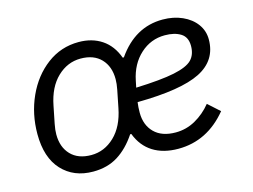

<svg xmlns="http://www.w3.org/2000/svg" viewBox="-79 -660 1058 804"><g transform="rotate(-15 450.0 -258.0)"><path d="M429 -99H424Q388 -45 342.5 -16.5Q297 12 235 12Q151 12 100 -43Q49 -98 49 -200Q49 -287 83 -362Q117 -437 177.5 -482.5Q238 -528 315 -528Q373 -528 415 -500Q457 -472 477 -417H482Q559 -528 679 -528Q726 -528 764 -511Q802 -494 823.5 -464.5Q845 -435 845 -398Q845 -307 761.5 -265Q678 -223 489 -221Q486 -200 486 -176Q486 -122 518.5 -89.5Q551 -57 611 -57Q657 -57 697 -79.5Q737 -102 767 -139L817 -94Q730 12 604 12Q539 12 494.5 -16Q450 -44 429 -99ZM505 -310 499 -281Q608 -285 665.5 -297Q723 -309 744.5 -331Q766 -353 766 -391Q766 -429 739.5 -445.5Q713 -462 671 -462Q610 -462 564.5 -420.5Q519 -379 505 -310ZM405 -218 420 -293Q425 -318 425 -338Q425 -393 393.5 -426Q362 -459 305 -459Q248 -459 204 -417Q160 -375 145 -298L130 -223Q125 -198 125 -178Q125 -123 156.5 -90Q188 -57 245 -57Q302 -57 346 -99Q390 -141 405 -218Z"/></g></svg>

Font: iA Writer Duo S
Style: Italic
Weight: 400
Italic angle: -9.5°
Designer: Mike Abbink, Paul van der Laan, Pieter van Rosmalen, Oliver Reichenstein
Foundry: Bold Monday and Information Architects Inc.
Version: Version 2.000